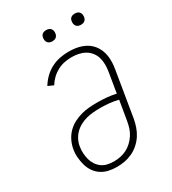

<svg xmlns="http://www.w3.org/2000/svg" viewBox="-220 -1039 1040 1162"><g transform="rotate(-30 300.0 -458.0)"><path d="M249 8Q220 8 192.5 2Q165 -4 142 -19Q119 -34 103.5 -56.5Q88 -79 80.5 -105.5Q73 -132 70.5 -160.5Q68 -189 73 -217Q78 -246 91 -273Q104 -300 125 -321.5Q146 -343 173 -357Q200 -371 228 -378.5Q256 -386 284.5 -388Q313 -390 341 -390Q374 -390 406 -387Q438 -384 469 -377L492 -516Q496 -540 496 -565Q496 -590 489.5 -612.5Q483 -635 468.5 -653.5Q454 -672 434 -683.5Q414 -695 390.5 -700Q367 -705 342 -705Q317 -705 291.5 -700Q266 -695 242.5 -682.5Q219 -670 199.5 -651.5Q180 -633 166 -610L128 -627Q145 -655 168.5 -678Q192 -701 221 -716Q250 -731 281 -737Q312 -743 342 -743Q365 -743 388 -740Q411 -737 432 -729.5Q453 -722 471 -710Q489 -698 502.5 -681Q516 -664 524.5 -644Q533 -624 536.5 -601.5Q540 -579 539 -555.5Q538 -532 534 -509L482 -194Q477 -167 468 -140.5Q459 -114 443.5 -90Q428 -66 405.5 -46Q383 -26 357 -14Q331 -2 303.5 3Q276 8 249 8ZM250 -30Q273 -30 295.5 -34.5Q318 -39 339 -49.5Q360 -60 378 -77Q396 -94 409 -114Q422 -134 429 -156Q436 -178 440 -201L463 -338Q432 -346 400 -349Q368 -352 335 -352Q312 -352 288.5 -350Q265 -348 242 -342Q219 -336 197 -324.5Q175 -313 157.5 -295.5Q140 -278 129 -256Q118 -234 115 -211Q111 -188 112.5 -165.5Q114 -143 119.5 -122Q125 -101 137 -83Q149 -65 166 -52.5Q183 -40 205 -35Q227 -30 250 -30ZM490 -846Q481 -846 472.5 -849Q464 -852 458.5 -859Q453 -866 451.5 -875.5Q450 -885 452 -895Q453 -901 456 -907Q459 -913 465 -917Q471 -921 477.5 -922.5Q484 -924 490 -924Q500 -924 508.5 -921Q517 -918 522.5 -911Q528 -904 529.5 -894.5Q531 -885 529 -875Q528 -869 524.5 -863Q521 -857 515.5 -853Q510 -849 503.5 -847.5Q497 -846 490 -846ZM290 -846Q281 -846 272.5 -849Q264 -852 258.5 -859Q253 -866 251.5 -875.5Q250 -885 252 -895Q253 -901 256 -907Q259 -913 265 -917Q271 -921 277.5 -922.5Q284 -924 290 -924Q300 -924 308.5 -921Q317 -918 322.5 -911Q328 -904 329.5 -894.5Q331 -885 329 -875Q328 -869 324.5 -863Q321 -857 315.5 -853Q310 -849 303.5 -847.5Q297 -846 290 -846Z"/></g></svg>

Font: Iosevka Curly Slab XLtEx
Style: Italic
Weight: 200
Width: 7
Italic angle: -9°
Monospace: yes
Designer: Belleve Invis
Foundry: Belleve Invis
Version: Version 11.1.0; ttfautohint (v1.8.3)